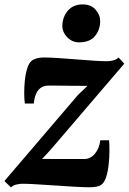

<svg xmlns="http://www.w3.org/2000/svg" viewBox="-34 -818 570 850"><path d="M353.5 -438Q339 -438 320.8 -438Q302.5 -438 282.8 -438.2Q263 -438.5 243.5 -438.8Q224 -439 207 -439Q190 -439 178.5 -439Q158 -438.5 144.5 -427.8Q131 -417 124.2 -399Q117.5 -381 115.5 -359.5H76Q73.5 -376.5 73.2 -404.8Q73 -433 76.2 -463.8Q79.5 -494.5 87.8 -519Q96 -543.5 111 -552.5Q116.5 -555.5 128.5 -559.5Q140.5 -563.5 158.5 -563.5Q186 -563.5 224 -561Q262 -558.5 302.5 -555.2Q343 -552 379 -549.5Q415 -547 438 -547Q455 -547 468.2 -550.8Q481.5 -554.5 491 -563.5L516 -536L190 -155L152.5 -114.5Q172 -114.5 194.5 -114.2Q217 -114 241.2 -114Q265.5 -114 290.2 -114Q315 -114 339 -114Q367 -114 386.5 -138Q406 -162 410 -197H449Q450.5 -179 450.5 -150.2Q450.5 -121.5 447.2 -90.8Q444 -60 436.2 -35.2Q428.5 -10.5 414.5 0Q408 5 395 8Q382 11 362.5 11Q334 11 293 8.5Q252 6 208 3Q164 0 126 -2.2Q88 -4.5 65 -4.5Q53.5 -4.5 38.5 -1Q23.5 2.5 14.5 11.5L-14.5 -16.5L311.5 -398ZM316 -630.5Q285 -630.5 262.8 -654Q240.5 -677.5 242 -707.5Q244 -745.5 267.5 -772Q291 -798.5 332.5 -798.5Q368.5 -798.5 389 -775.5Q409.5 -752.5 409.5 -724Q409 -685 386 -657.8Q363 -630.5 316 -630.5Z"/></svg>

Font: Merriweather 28pt ExtraBold
Style: Italic
Weight: 800
Italic angle: -7.8°
Version: Version 2.101